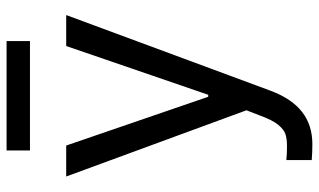

<svg xmlns="http://www.w3.org/2000/svg" viewBox="-208 -538 946 569"><g transform="rotate(-90 264.5 -254.0)"><path d="M74.2 197.3V122.1Q91.8 124 115.2 124Q136.2 124 150.4 119.6Q164.6 115.2 178.7 97.9Q192.9 80.6 206.1 43.9L221.7 3.9L25.4 -530.3H117.2L261.7 -109.4H267.6L412.1 -530.3H503.9L279.3 76.2Q255.9 138.2 216.8 168.7Q177.7 199.2 121.1 199.2Q95.7 199.2 74.2 197.3ZM426.8 -637.7H102.5V-707H426.8Z"/></g></svg>

Font: Pretendard Std
Style: Regular
Weight: 400
Designer: Base glyphs from Inter by Rasmus Andersson; Hangeul glyphs from Noto Sans CJK(Source Han Sans) by Jang Soo-young and Kan
Foundry: Kil Hyung-jin
Version: Version 1.309